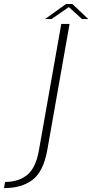

<svg xmlns="http://www.w3.org/2000/svg" viewBox="-177 -713 462 962"><path d="M-157 229.5Q-67.5 229.5 -13.2 187.5Q41 145.5 60 38.5L171.5 -593H130L18 40Q2.5 128 -40.5 163.2Q-83.5 198.5 -151.5 198.5ZM48.5 -617.5H81L168 -677.5L234 -617.5H265.5L185.5 -693H154Z"/></svg>

Font: Anybody UltraCondensed Thin ExtraLight
Style: Italic
Weight: 250
Italic angle: -10°
Version: Version 1.111